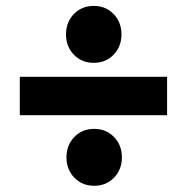

<svg xmlns="http://www.w3.org/2000/svg" viewBox="-20 -673 621 639"><path d="M536.1 -289.6H45.9V-417.5H536.1ZM227.3 -81.8Q201.2 -108.9 201.2 -149.4Q201.2 -189.9 227.3 -217Q253.4 -244.1 293.5 -244.1Q333.5 -244.1 359.6 -217Q385.7 -189.9 385.7 -149.4Q385.7 -108.9 359.6 -81.8Q333.5 -54.7 293.5 -54.7Q253.4 -54.7 227.3 -81.8ZM225.8 -491Q199.7 -518.1 199.7 -558.6Q199.7 -599.1 225.8 -626.2Q252 -653.3 292 -653.3Q332 -653.3 358.2 -626.2Q384.3 -599.1 384.3 -558.6Q384.3 -518.1 358.2 -491Q332 -463.9 292 -463.9Q252 -463.9 225.8 -491Z"/></svg>

Font: Nobile-bold
Style: Bold
Weight: 700
Version: Version 1.000;PS 001.000;hotconv 1.0.38